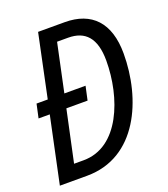

<svg xmlns="http://www.w3.org/2000/svg" viewBox="-132 -808 790 902"><g transform="rotate(-20 263.0 -357.0)"><path d="M12 0H148C398 0 506 -255 506 -481C506 -636 430 -714 296 -714H163L97 -400H41L26 -331H82ZM158 -74H110L165 -331H271L286 -400H180L231 -640H286C371 -640 418 -591 418 -478C418 -293 336 -74 158 -74Z"/></g></svg>

Font: Noto Sans Condensed
Style: Italic
Weight: 400
Width: 3
Italic angle: -12°
Designer: Monotype Design Team
Foundry: Monotype Imaging Inc.
Version: Version 2.013